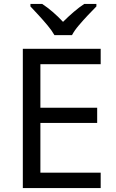

<svg xmlns="http://www.w3.org/2000/svg" viewBox="-20 -964 596 984"><path d="M496 0H97V-714H496V-635H187V-412H478V-334H187V-79H496ZM259 -784Q246 -807 224 -833.5Q202 -860 178 -886Q154 -912 136 -931V-944H196Q222 -927 250 -903Q278 -879 303 -852Q330 -879 358 -903Q386 -927 412 -944H474V-931Q455 -912 430.5 -886Q406 -860 383.5 -833.5Q361 -807 349 -784Z"/></svg>

Font: Noto IKEA Latin
Style: Regular
Weight: 400
Designer: Monotype Design Team
Foundry: Monotype Imaging Inc.
Version: Version 1.0